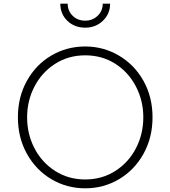

<svg xmlns="http://www.w3.org/2000/svg" viewBox="-20 -1009 924 1041"><path d="M77 -373Q77 -483 126 -571Q175 -659 258.5 -708Q342 -757 442 -757Q541 -757 625 -707.5Q709 -658 758 -570.5Q807 -483 807 -373Q807 -263 758 -175Q709 -87 625.5 -37.5Q542 12 442 12Q342 12 258.5 -37.5Q175 -87 126 -175Q77 -263 77 -373ZM442 -36Q533 -36 605 -82Q677 -128 717 -205Q757 -282 757 -373Q757 -463 717 -540Q677 -617 605.5 -663Q534 -709 442 -709Q351 -709 279 -663Q207 -617 167 -540Q127 -463 127 -373Q127 -282 167 -205Q207 -128 279 -82Q351 -36 442 -36ZM307 -989H347Q347 -950 374 -923.5Q401 -897 442 -897Q482 -897 509.5 -923.5Q537 -950 537 -989H577Q577 -934 538 -896.5Q499 -859 442 -859Q384 -859 345.5 -896Q307 -933 307 -989Z"/></svg>

Font: Eudoxus Sans ExtraLight
Style: Regular
Weight: 200
Designer: Stijn de Vries
Foundry: tokotype
Version: Version 2.005